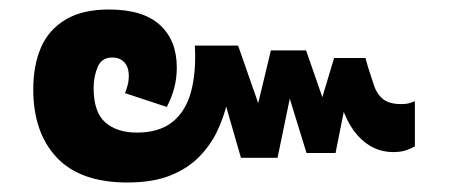

<svg xmlns="http://www.w3.org/2000/svg" viewBox="-20 -454 946 404"><path d="M248 -70Q149 -70 99.5 -122.5Q50 -175 50 -266Q50 -316 66 -353.5Q82 -391 117.5 -412.5Q153 -434 209 -434Q281 -434 316.5 -401.5Q352 -369 352 -312Q352 -289 346.5 -268.5Q341 -248 331 -229L243 -258Q246 -265 248.5 -274.5Q251 -284 251 -294Q251 -313 241.5 -323Q232 -333 216 -333Q194 -333 185.5 -313Q177 -293 177 -269Q177 -218 201.5 -196.5Q226 -175 268 -175Q315 -175 343 -197.5Q371 -220 382 -261Q393 -302 390 -358H481L537 -198H514L550 -348H624L671 -213L647 -212L683 -332H749L754 -314Q761 -292 767 -274Q773 -256 786 -245.5Q799 -235 824 -235Q835 -235 841.5 -237Q848 -239 853 -241V-146Q844 -141 833.5 -137.5Q823 -134 807 -134Q764 -134 732.5 -169Q701 -204 687 -277H715L686 -132H625L576 -291H599L564 -122H487L440 -285H466Q464 -264 457.5 -236Q451 -208 437.5 -179Q424 -150 400 -125Q376 -100 339 -85Q302 -70 248 -70Z"/></svg>

Font: Noto Sans Thai
Style: Bold
Weight: 700
Designer: Monotype Design Team
Foundry: Monotype Imaging Inc.
Version: Version 2.001